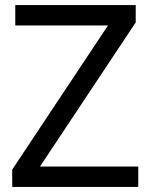

<svg xmlns="http://www.w3.org/2000/svg" viewBox="-20 -734 592 754"><path d="M523 0H28V-68L404 -634H40V-714H513V-646L137 -80H523Z"/></svg>

Font: Advent Sans Logo
Style: Regular
Weight: 400
Designer: Types & Symbols
Foundry: Types & Symbols
Version: Version 1.002